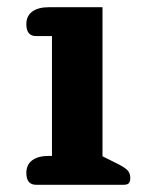

<svg xmlns="http://www.w3.org/2000/svg" viewBox="-20 -512 434 532"><path d="M53 -33Q53 -56 69.5 -68Q86 -80 115 -80H124V-412H80Q53 -412 53 -445Q53 -468 69.5 -480Q86 -492 115 -492H264V-79L300 -61Q323 -50 332 -41.5Q341 -33 341 -19Q341 -9 337 -4.5Q333 0 323 0H80Q53 0 53 -33Z"/></svg>

Font: Maitree
Style: Bold
Weight: 700
Designer: CadsonDemak Team
Foundry: CadsonDemak
Version: Version 1.002